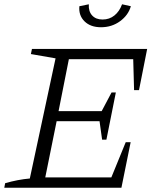

<svg xmlns="http://www.w3.org/2000/svg" viewBox="-27 -875 730 895"><path d="M-7 0 -3 -21Q56 -38 112 -43L232 -603L117 -623L122 -647H659L621 -455H598L594 -599H294L246 -357H447L493 -444H513L469 -224H449L437 -310H237L184 -48H492L559 -212H582L539 0ZM444 -748Q395 -748 367 -775.5Q339 -803 343 -846L387 -855Q385 -822 402.5 -803Q420 -784 451 -784Q483 -784 506.5 -803Q530 -822 542 -855L583 -846Q571 -804 532.5 -776Q494 -748 444 -748Z"/></svg>

Font: Piazzolla Light
Style: Italic
Weight: 300
Italic angle: -11.3°
Designer: Juan Pablo del Peral
Foundry: Huerta Tipografica
Version: Version 1.330